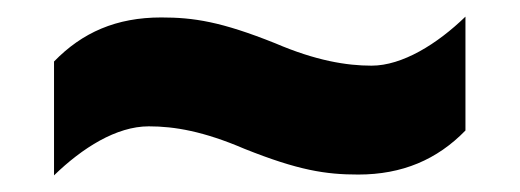

<svg xmlns="http://www.w3.org/2000/svg" viewBox="-20 -468 626 231"><path d="M274 -289C339 -263 372 -258 411 -258C464 -258 506 -276 540 -311V-448C506 -415 464 -389 427 -389C397 -389 360 -395 311 -416C246 -442 213 -447 174 -447C120 -447 79 -429 45 -394V-257C79 -290 120 -316 159 -316C190 -316 225 -310 274 -289Z"/></svg>

Font: Noto Sans Lao Looped Black
Style: Regular
Weight: 900
Designer: Mark Frömberg, Ben Mitchell
Foundry: The Fontpad Ltd
Version: Version 1.002